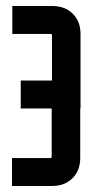

<svg xmlns="http://www.w3.org/2000/svg" viewBox="-20 -620 308 639"><path d="M248 -352V-259H247V-94Q247 -52 221 -26.5Q195 -1 153 -1H20V-94H147Q152 -94 152 -99V-259H49V-352H153V-502Q153 -507 148 -507H21V-600H154Q196 -600 222 -574.5Q248 -549 248 -507V-352Z"/></svg>

Font: Karantina
Style: Regular
Weight: 400
Designer: Rony Koch
Foundry: Rony Koch
Version: Version 1.000; ttfautohint (v1.8.3)